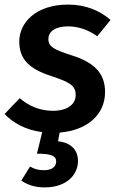

<svg xmlns="http://www.w3.org/2000/svg" viewBox="-30 -564 518 837"><path d="M285 -322C208 -347 181 -359 181 -393C181 -428 212 -449 267 -449C311 -449 355 -434 394 -406L452 -477C405 -518 343 -544 267 -544C125 -544 54 -464 54 -383C54 -307 96 -264 192 -233C276 -205 300 -191 300 -149C300 -117 273 -81 201 -81C141 -81 93 -104 56 -136L-10 -67C26 -29 82 3 154 12L131 106C194 106 215 115 215 141C214 166 192 178 162 178C135 178 118 172 101 162L63 223C85 239 118 253 164 253C266 253 310 193 310 138C310 92 282 58 223 52L230 14C351 4 428 -64 428 -163C428 -246 379 -292 285 -322Z"/></svg>

Font: Fira Sans Medium
Style: Italic
Weight: 500
Italic angle: -8°
Designer: bBox Type GmbH & Carrois Corporate GbR & Edenspiekermann AG
Foundry: bBox Type GmbH & Carrois Corporate GbR & Edenspiekermann AG
Version: Version 4.301;PS 004.301;hotconv 1.0.88;makeotf.lib2.5.64775